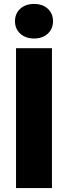

<svg xmlns="http://www.w3.org/2000/svg" viewBox="-20 -956 346 976"><path d="M244.1 0H61.5V-710.9H244.1ZM153.3 -760.3Q109.9 -760.3 83 -784.9Q56.2 -809.6 56.2 -848.1Q56.2 -887.2 83 -911.6Q109.9 -936 153.3 -936Q196.3 -936 222.9 -911.6Q249.5 -887.2 249.5 -848.1Q249.5 -809.6 222.9 -784.9Q196.3 -760.3 153.3 -760.3Z"/></svg>

Font: Heebo Black
Style: Regular
Weight: 900
Designer: Oded Ezer
Foundry: Ezer Type House
Version: Version 3.100